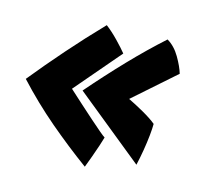

<svg xmlns="http://www.w3.org/2000/svg" viewBox="-88 -661 782 755"><g transform="rotate(15 303.5 -284.0)"><path d="M504.5 -567.5Q535.5 -549 556.5 -513Q577.5 -477 585.5 -449.5L419 -302.5Q432.5 -296 448.8 -287.5Q465 -279 481.8 -269.5Q498.5 -260 513 -250.5Q527.5 -241 537.5 -232.5Q537.5 -214 534.5 -184.8Q531.5 -155.5 526 -122.8Q520.5 -90 513.5 -60L233.5 -287Q302 -366 369.5 -436.5Q437 -507 504.5 -567.5ZM259 -560Q284 -541 310 -514Q336 -487 350.5 -469L191.5 -283Q216.5 -260.5 244.2 -235.2Q272 -210 297.5 -187.5Q323 -165 341.2 -149.5Q359.5 -134 365 -131Q361.5 -118 353.8 -95Q346 -72 336.8 -46.2Q327.5 -20.5 319.5 0Q238 -59.5 158.2 -127.2Q78.5 -195 6 -273.5Q64 -345 126.8 -416.5Q189.5 -488 259 -560Z"/></g></svg>

Font: Grandstander Thin Black
Style: Regular
Weight: 900
Version: Version 1.200